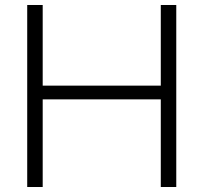

<svg xmlns="http://www.w3.org/2000/svg" viewBox="-20 -749 815 769"><path d="M89 0V-729H151V0ZM624 0V-729H686V0ZM128 -351V-406H647V-351Z"/></svg>

Font: Mona Sans ExtraLight Light
Style: Regular
Weight: 300
Version: Version 2.000